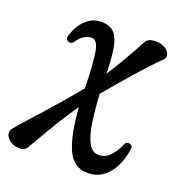

<svg xmlns="http://www.w3.org/2000/svg" viewBox="-207 -635 939 999"><g transform="rotate(20 263.0 -136.0)"><path d="M385 246Q307 246 272 166.5Q237 87 227 -61Q186 -3 151 54.5Q116 112 90 157.5Q64 203 50 226Q38 246 12 246.5Q-14 247 -37 235Q-59 223 -67.5 202Q-76 181 -60 162Q-42 140 -10 104.5Q22 69 62 24.5Q102 -20 143.5 -68.5Q185 -117 223 -163V-169Q220 -299 209.5 -361Q199 -423 167 -423Q140 -423 119 -405.5Q98 -388 86 -369Q81 -361 70 -360.5Q59 -360 51.5 -367Q44 -374 47 -388Q53 -413 70 -443.5Q87 -474 116.5 -496Q146 -518 187 -518Q230 -518 254.5 -495.5Q279 -473 289.5 -422Q300 -371 302 -287V-273Q329 -314 355 -358Q381 -402 401.5 -439Q422 -476 432 -495Q442 -515 471.5 -518.5Q501 -522 525 -513Q551 -503 562 -482Q573 -461 556 -444Q534 -423 503.5 -390.5Q473 -358 438.5 -319Q404 -280 369.5 -239.5Q335 -199 305 -163Q310 -76 320 -8Q330 60 351 99Q372 138 407 138Q446 138 472.5 108Q499 78 515 39Q519 29 529.5 27Q540 25 549 31Q558 37 556 52Q553 77 543 110Q533 143 513 174Q493 205 461.5 225.5Q430 246 385 246Z"/></g></svg>

Font: Zen Antique Soft
Style: Regular
Weight: 400
Designer: Yoshimichi Ohira
Foundry: Positype
Version: Version 1.001